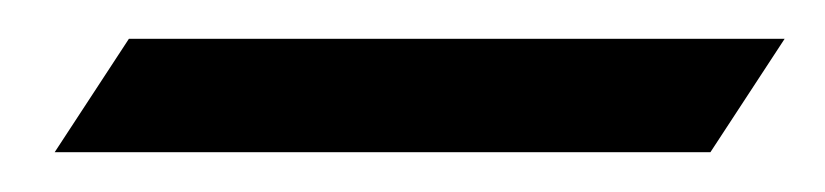

<svg xmlns="http://www.w3.org/2000/svg" viewBox="-20 -294 421 98"><path d="M380.5 -274.2H45.8L7.9 -216.3H342.6Z"/></svg>

Font: MM Bagan
Style: Regular
Weight: 400
Designer: Khon Soe Zaw Thu
Version: Version 1.00 July 10, 2016, initial release